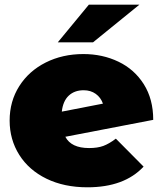

<svg xmlns="http://www.w3.org/2000/svg" viewBox="-20 -787 693 817"><path d="M419.5 -166C403.2 -160 383 -157 359 -157C308.3 -157 274.7 -173 258 -205L632 -277C632 -335.7 618.7 -386.2 592 -428.5C565.3 -470.8 529.3 -502.8 484 -524.5C438.7 -546.2 389 -557 335 -557C275.7 -557 222.2 -545 174.5 -521C126.8 -497 89.3 -463.5 62 -420.5C34.7 -377.5 21 -328.7 21 -274C21 -220 34.7 -171.3 62 -128C89.3 -84.7 128 -50.8 178 -26.5C228 -2.2 286 10 352 10C456.7 10 536.3 -19.3 591 -78L473 -197C453.7 -182.3 435.8 -172 419.5 -166ZM272.5 -380C288.8 -395.3 310 -403 336 -403C356 -403 373.2 -397.8 387.5 -387.5C401.8 -377.2 412 -363.3 418 -346L243 -312C246.3 -342 256.2 -364.7 272.5 -380ZM358 -767 226 -607H376L573 -767Z"/></svg>

Font: Montserrat Custom Black
Style: Regular
Weight: 900
Designer: Julieta Ulanovsky
Foundry: Julieta Ulanovsky
Version: Version 7.200